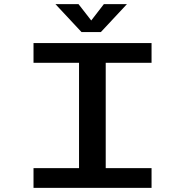

<svg xmlns="http://www.w3.org/2000/svg" viewBox="-20 -908 890 928"><path d="M593.5 -888 467.5 -753H374L248 -888H359.5L421 -809L482 -888ZM712.5 -604.5H491V-95.5H712.5V0H142V-95.5H362V-604.5H142V-700H712.5Z"/></svg>

Font: League Mono Wide Medium
Style: Regular
Weight: 500
Width: 8
Designer: Tyler Finck
Foundry: The League of Moveable Type / Tyler Finck
Version: Version 2.210